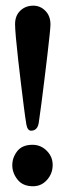

<svg xmlns="http://www.w3.org/2000/svg" viewBox="-20 -647 228 678"><path d="M89.8 -185.5Q77.1 -185.5 73.2 -207Q69.3 -229.5 64.5 -267.6Q59.6 -305.7 54.2 -350.6Q48.8 -395.5 43.9 -438.5Q39.1 -481.4 36.1 -514.6Q33.2 -547.9 33.2 -561.5Q33.2 -591.8 51.8 -609.4Q70.3 -627 97.7 -627Q122.1 -627 140.1 -608.9Q158.2 -590.8 158.2 -560.5Q158.2 -552.7 155.3 -523.9Q152.3 -495.1 147.5 -454.1Q142.6 -413.1 137.2 -368.7Q131.8 -324.2 126.5 -283.7Q121.1 -243.2 117.2 -215.8Q113.3 -185.5 89.8 -185.5ZM96.7 10.7Q60.5 10.7 42 -12.7Q23.4 -36.1 23.4 -63.5Q23.4 -90.8 41 -113.3Q58.6 -135.7 94.7 -135.7Q124 -135.7 145 -114.7Q166 -93.8 166 -64.5Q166 -34.2 146 -11.7Q126 10.7 96.7 10.7Z"/></svg>

Font: Crimson Text Bold
Style: Bold
Weight: 700
Designer: Sebastian Kosch
Foundry: Sebastian Kosch
Version: Version 1.10 July 1, 2025